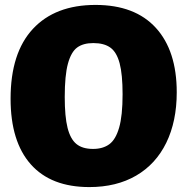

<svg xmlns="http://www.w3.org/2000/svg" viewBox="-20 -745 760 780"><path d="M23 -344Q23 -530 113.5 -627.5Q204 -725 368 -725Q528 -725 613 -632Q698 -539 698 -370Q698 -252 655.5 -165Q613 -78 533 -31.5Q453 15 343 15Q187 15 105 -77.5Q23 -170 23 -344ZM478 -362Q478 -443 466 -488Q454 -533 428.5 -551.5Q403 -570 359 -570Q318 -570 293.5 -552Q269 -534 256 -486.5Q243 -439 243 -351Q243 -271 254.5 -225.5Q266 -180 290.5 -160Q315 -140 358 -140Q398 -140 424 -159Q450 -178 464 -226.5Q478 -275 478 -362Z"/></svg>

Font: Bitter Pro Black
Style: Regular
Weight: 900
Designer: Sol Matas, and Bitter project Authors
Foundry: Sol Matas
Version: Version 1.010